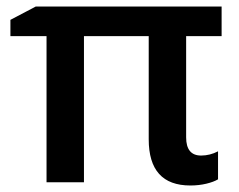

<svg xmlns="http://www.w3.org/2000/svg" viewBox="-20 -560 734 590"><path d="M552 -138V-449H661V-540H90L12 -499V-449H123V0H238V-449H437V-132Q437 10 565 10Q591 10 614 4.5Q637 -1 650 -9V-95Q625 -82 598 -82Q552 -82 552 -138Z"/></svg>

Font: OpenSansMMV
Style: Semibold
Weight: 600
Designer: Steve Matteson
Foundry: Ascender Corporation
Version: Version 6.000